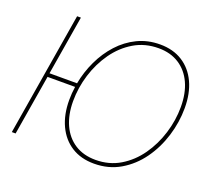

<svg xmlns="http://www.w3.org/2000/svg" viewBox="-126 -896 1163 1065"><g transform="rotate(20 455.5 -363.5)"><path d="M182.1 -726.6 124 -377H286.6Q299.8 -447.8 330.6 -512.7Q361.3 -577.6 407.5 -628.2Q453.6 -678.7 513.9 -708Q574.2 -737.3 647 -737.3Q724.1 -737.3 779.8 -701.9Q835.4 -666.5 865.2 -602.5Q895 -538.6 895 -452.1Q895 -368.2 869.6 -285.9Q844.2 -203.6 796.4 -137Q748.5 -70.3 680.4 -30.3Q612.3 9.8 526.4 9.8Q448.7 9.8 393.1 -25.6Q337.4 -61 307.4 -125.2Q277.3 -189.5 277.3 -275.4Q277.3 -314.9 283.2 -354.5H120.6L61.5 1H39.1L159.7 -726.6ZM527.3 -12.7Q607.4 -12.7 671.1 -50.8Q734.9 -88.9 779.8 -152.6Q824.7 -216.3 848.6 -293.7Q872.6 -371.1 872.6 -450.2Q872.6 -530.8 845.5 -590.1Q818.4 -649.4 767.6 -682.1Q716.8 -714.8 646.5 -714.8Q565.9 -714.8 502 -676.8Q438 -638.7 392.8 -575Q347.7 -511.2 323.7 -433.6Q299.8 -356 299.8 -276.9Q299.8 -197.3 326.9 -137.7Q354 -78.1 405 -45.4Q456.1 -12.7 527.3 -12.7Z"/></g></svg>

Font: Inter Display Thin
Style: Italic
Weight: 100
Italic angle: -9.39999°
Designer: Rasmus Andersson
Foundry: rsms
Version: Version 4.000;git-a52131595